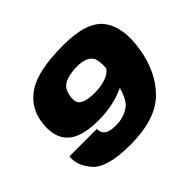

<svg xmlns="http://www.w3.org/2000/svg" viewBox="-152 -896 1119 1119"><g transform="rotate(-45 407.0 -337.0)"><path d="M347.5 7Q556.5 7 655.5 -90.5Q754.5 -188 780 -352Q805 -508.5 740.8 -594.8Q676.5 -681 481.5 -681Q271.5 -681 179 -618.5Q86.5 -556 74.5 -442Q62.5 -334.5 120.2 -279.8Q178 -225 319 -225Q448.5 -225 549.8 -277Q651 -329 665 -372.5L570 -423.5Q559.5 -390.5 516.5 -372.2Q473.5 -354 413 -354Q351 -354 320.8 -372.8Q290.5 -391.5 300.5 -445Q308.5 -498 348.8 -517.2Q389 -536.5 452.5 -536.5Q515 -536.5 545 -506.5Q575 -476.5 558 -362.5Q533 -207 484.8 -169.8Q436.5 -132.5 368.5 -132.5Q317 -132.5 295.2 -149Q273.5 -165.5 275 -197H49.5Q38.5 -132.5 96.8 -62.8Q155 7 347.5 7Z"/></g></svg>

Font: Anybody Expanded ExtraBold
Style: Italic
Weight: 800
Width: 7
Italic angle: -10°
Version: Version 1.113;gftools[0.9.25]